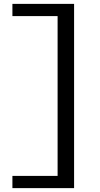

<svg xmlns="http://www.w3.org/2000/svg" viewBox="-20 -760 517 990"><path d="M44 147H277V-677H44V-740H362V210H44Z"/></svg>

Font: Georama ExtraExtended
Style: Regular
Weight: 400
Width: 8
Designer: Jean-Baptiste Levee
Foundry: Production Type
Version: Version 1.000